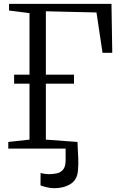

<svg xmlns="http://www.w3.org/2000/svg" viewBox="-20 -763 620 986"><path d="M259 203.5Q242 203.5 221.5 199Q201 194.5 188 189L188.5 125Q199 128.5 211.5 130Q224 131.5 230 131.5Q253 131.5 272.8 127Q292.5 122.5 304.8 107Q317 91.5 317 59.5V0H22.5V-34L131.5 -46V-333.5H52.5V-379.5H131.5V-695.5L26.5 -709V-743H552.5L556.5 -492H506.5L475.5 -699L215.5 -705V-379.5H360V-333.5H215.5V-46L378 -34Q378 -20 379.5 2Q381 24 382 52Q383 80 380.5 111.5Q377 160.5 342 182Q307 203.5 259 203.5Z"/></svg>

Font: Merriweather 60pt Light
Style: Regular
Weight: 300
Version: Version 2.100